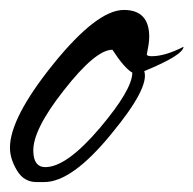

<svg xmlns="http://www.w3.org/2000/svg" viewBox="-30 -364 389 386"><path d="M43 2Q18 2 4 -21.5Q-10 -45 -10 -67Q-10 -127 77 -235Q165 -344 219 -344Q270 -344 270 -290Q270 -282 268.5 -273Q267 -264 265 -254Q267 -251 275 -251Q302 -251 339 -270Q338 -253 260 -221Q271 -188 194 -95Q115 2 59 2ZM61 -28Q104 -28 171 -107Q236 -184 236 -218Q220 -227 196 -264Q162 -264 98 -182Q35 -102 37 -59Q38 -28 61 -28Z"/></svg>

Font: Alex Brush
Style: Regular
Weight: 400
Designer: Robert E. Leuschke
Foundry: Robert E. Leuschke
Version: Version 1.111; ttfautohint (v1.8.4.7-5d5b)